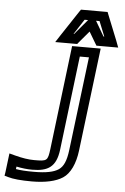

<svg xmlns="http://www.w3.org/2000/svg" viewBox="-104 -907 643 984"><g transform="rotate(5 217.5 -414.5)"><path d="M100 -75C71 -75 39 -80 1 -90L-29 -98L-33 -66L-41 -1L-44 18L-26 23C0 31 42 35 98 35C166 35 221 23 256 0C293 -24 317 -77 325 -143L387 -649L390 -674H365H268H243L240 -649L178 -139C170 -77 167 -75 100 -75ZM94 -25C176 -25 217 -51 228 -139L287 -624H334L275 -143C268 -85 254 -56 231 -40C206 -23 166 -15 104 -15C63 -15 33 -17 11 -21L13 -34C42 -28 69 -25 94 -25ZM197 -687H255H268L276 -697L326 -756L361 -697L367 -687H380H438H479L465 -724L414 -851L409 -864H394H287H272L263 -851L179 -724L155 -687H197ZM353 -814H372L403 -737H399L354 -814H353ZM245 -737 295 -814H313L248 -737H245Z"/></g></svg>

Font: Gamestation Display Outline
Style: Italic
Weight: 400
Designer: Jonas Hecksher
Foundry: Jonas Hecksher, Playtypeª, e-types AS
Version: Version 1.003